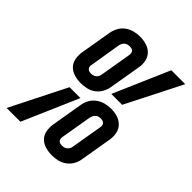

<svg xmlns="http://www.w3.org/2000/svg" viewBox="-238 -861 986 986"><g transform="rotate(45 255.0 -368.0)"><path d="M154 -359Q129 -359 106 -365.5Q83 -372 67 -388Q51 -404 46.5 -428Q42 -452 46 -476L75 -647Q79 -668 89.5 -687.5Q100 -707 118 -720Q136 -733 157 -738.5Q178 -744 200 -744Q224 -744 247 -737Q270 -730 285.5 -714Q301 -698 306 -674.5Q311 -651 306 -626L277 -455Q274 -435 263 -415Q252 -395 234.5 -382Q217 -369 195.5 -364Q174 -359 154 -359ZM303 -431 435 -735H536L382 -431ZM155 -431Q155 -431 155 -431Q155 -431 155 -431Q162 -431 169.5 -433Q177 -435 183.5 -440Q190 -445 193.5 -452.5Q197 -460 198 -467L227 -638Q228 -645 227 -651.5Q226 -658 221.5 -663Q217 -668 210.5 -669.5Q204 -671 198 -671Q190 -671 182.5 -669Q175 -667 169 -662Q163 -657 159.5 -650Q156 -643 154 -635L126 -464Q124 -458 125.5 -451Q127 -444 131 -439.5Q135 -435 141.5 -433Q148 -431 155 -431ZM310 8Q286 8 263 1.5Q240 -5 224 -21Q208 -37 203.5 -60.5Q199 -84 203 -109L232 -280Q235 -301 246 -320.5Q257 -340 275 -353Q293 -366 314 -371.5Q335 -377 356 -377Q381 -377 403.5 -370Q426 -363 442 -346.5Q458 -330 462.5 -306.5Q467 -283 463 -259L434 -88Q431 -67 420 -47.5Q409 -28 391 -15Q373 -2 352 3Q331 8 310 8ZM-26 0 127 -304H206L74 0ZM311 -64Q319 -64 326.5 -66Q334 -68 340 -73Q346 -78 350 -85Q354 -92 355 -100L384 -271Q385 -278 384 -284.5Q383 -291 378.5 -295.5Q374 -300 367.5 -302Q361 -304 354 -304Q347 -304 339.5 -302Q332 -300 326 -294.5Q320 -289 316.5 -282Q313 -275 311 -268L282 -97Q281 -90 282 -83.5Q283 -77 287.5 -72Q292 -67 298.5 -65.5Q305 -64 311 -64Z"/></g></svg>

Font: iosevka_custom_sans_ss08 Md
Style: Italic
Weight: 500
Italic angle: -10°
Designer: Belleve Invis
Foundry: Belleve Invis
Version: Version 10.3.0; ttfautohint (v1.8.3)